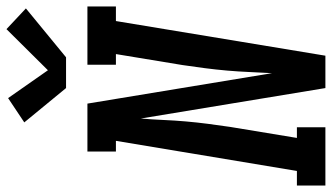

<svg xmlns="http://www.w3.org/2000/svg" viewBox="-258 -789 1025 593"><g transform="rotate(-90 254.5 -492.5)"><path d="M-22 0V-88H23L116 -647H83V-735H231L325 -165Q327 -199 328.5 -234Q330 -269 333 -303.5Q336 -338 340.5 -372.5Q345 -407 350 -441L384 -647H351V-735H531V-647H486L379 0H279L185 -570Q182 -536 180.5 -501Q179 -466 176 -431.5Q173 -397 168.5 -362.5Q164 -328 159 -294L125 -88H158V0ZM279 -801 173 -930 248 -980 334 -857 461 -985 525 -925 374 -801Z"/></g></svg>

Font: Iosevka Slab Semibold Oblique
Style: Regular
Weight: 600
Italic angle: -9°
Monospace: yes
Designer: Belleve Invis
Foundry: Belleve Invis
Version: Version 11.1.1; ttfautohint (v1.8.3)